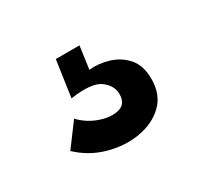

<svg xmlns="http://www.w3.org/2000/svg" viewBox="-57 -77 330 316"><g transform="rotate(-30 107.5 81.0)"><path d="M20 135 52 92Q66 107 86 114Q106 121 121.5 117Q137 113 137 94Q137 78 121.5 66.5Q106 55 65 61L75 -8H120L114 35Q131 33 150 38.5Q169 44 182 58.5Q195 73 195 99Q195 129 176.5 146.5Q158 164 129.5 168.5Q101 173 71.5 164.5Q42 156 20 135Z"/></g></svg>

Font: Bricolage Grotesque 96pt Condensed Light
Style: Regular
Weight: 300
Width: 3
Designer: Mathieu Triay
Foundry: Atelier Triay
Version: Version 1.001; ttfautohint (v1.8.4.7-5d5b);gftools[0.9.33.de